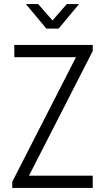

<svg xmlns="http://www.w3.org/2000/svg" viewBox="-20 -920 514 940"><path d="M434 0V-60H122L434 -670V-700H50V-640H352L40 -30V0ZM367 -900H307L237 -820L167 -900H107L207 -780H267Z"/></svg>

Font: Abel
Style: Regular
Weight: 400
Designer: Matthew Desmond
Foundry: Matthew Desmond
Version: Version 1.002